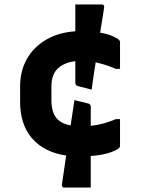

<svg xmlns="http://www.w3.org/2000/svg" viewBox="-20 -761 640 859"><path d="M313 -313 375 -298Q386 -295 386 -283V-198Q443 -204 498 -228H517V-108Q517 -103 514 -100Q503 -89 470.5 -78Q438 -67 386 -63V78H267Q256 78 257 65Q266 1 276 -65Q177 -80 123.5 -142Q70 -204 70 -305V-375Q70 -444 100.5 -497.5Q131 -551 186.5 -583.5Q242 -616 317 -621V-741H436Q447 -741 446 -728Q442 -702 437.5 -673.5Q433 -645 428 -615Q462 -609 483.5 -599.5Q505 -590 513 -582Q517 -578 517 -573V-453H498Q475 -463 453 -470Q431 -477 408 -482Q403 -451 398.5 -420.5Q394 -390 390 -360L328 -376Q317 -379 317 -391V-487Q269 -482 239.5 -455.5Q210 -429 210 -372V-313Q210 -252 240 -225Q260 -206 296 -200Q304 -256 313 -313Z"/></svg>

Font: Recursive Mn Lnr St
Style: Bold
Weight: 700
Monospace: yes
Version: Version 1.079;hotconv 1.0.112;makeotfexe 2.5.65598; ttfautoh